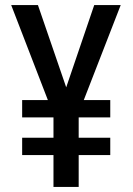

<svg xmlns="http://www.w3.org/2000/svg" viewBox="-20 -734 521 754"><path d="M240 -391 129 -714H24L168 -341H67V-273H190V-193H67V-125H190V0H289V-125H413V-193H289V-273H413V-341H309L454 -714H350Z"/></svg>

Font: Noto Sans Khmer UI Condensed Medium
Style: Regular
Weight: 500
Width: 3
Designer: Danh Hong and the Monotype Design Team
Foundry: Monotype Imaging Inc.
Version: Version 2.002